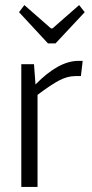

<svg xmlns="http://www.w3.org/2000/svg" viewBox="-20 -737 361 757"><path d="M169 -566 55 -689 76 -717 181 -625H187L292 -717L314 -689L199 -566ZM114 -484 120 -404Q211 -497 289 -497H306L299 -437H277Q246 -437 213.5 -420Q181 -403 128 -363V0H64V-484Z"/></svg>

Font: exo2condensed_l
Style: Regular
Weight: 300
Width: 3
Designer: Natanael Gama
Version: Version 1.001;PS 001.001;hotconv 1.0.70;makeotf.lib2.5.58329